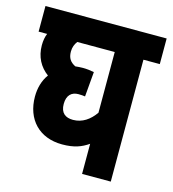

<svg xmlns="http://www.w3.org/2000/svg" viewBox="-96 -702 704 782"><g transform="rotate(15 255.5 -311.0)"><path d="M511 -514V-622H0V-514H36C30 -500 27 -483 27 -464C27 -415 48 -377 83 -351C63 -324 54 -290 54 -255C54 -159 114 -95 211 -95C262 -95 292 -107 321 -127V0H442V-514ZM175 -256C175 -294 195 -310 223 -310C235 -310 245 -309 251 -308L260 -413C245 -416 228 -418 213 -418C202 -418 191 -417 181 -416C159 -427 148 -442 148 -470C148 -488 154 -502 163 -514H321V-258C298 -225 267 -203 228 -203C196 -203 175 -218 175 -256Z"/></g></svg>

Font: Noto Sans ExtraCondensed
Style: Bold Italic
Weight: 700
Width: 2
Italic angle: -12°
Designer: Monotype Design Team
Foundry: Monotype Imaging Inc.
Version: Version 2.013